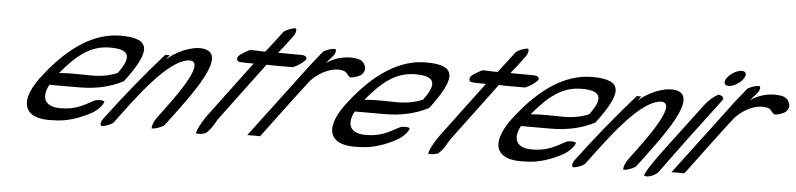

<svg xmlns="http://www.w3.org/2000/svg" viewBox="-43 -848 4622 1115"><g transform="rotate(5 2268.5 -290.5)"><path d="M210 -242C69 -72 107 37 290 24C365 24 438 -2 504 -37C540 -57 568 -89 573 -110C560 -117 542 -118 518 -112C446 -73 406 -49 319 -49C231 -49 204 -102 246 -179H415C510 -179 593 -195 675 -237C814 -421 817 -499 634 -499C475 -499 333 -397 210 -242ZM296 -252C386 -360 464 -425 579 -425C683 -425 716 -390 635 -282C591 -263 542 -254 489 -254C426 -254 361 -258 296 -252Z M576 -12C561 8 558 26 567 33C589 33 617 22 635 9C740 -131 922 -391 1049 -391C1143 -382 968 -154 886 -45C866 -18 857 8 860 22C882 22 911 11 931 -2C1076 -194 1271 -445 1117 -466C1048 -474 960 -432 907 -385L927 -411H901C792 -289 676 -145 576 -12Z M1335 -450C1315 -437 1311 -409 1337 -407C1364 -405 1388 -405 1417 -405C1333 -294 1252 -184 1171 -76C1138 -28 1121 7 1118 28C1136 31 1154 29 1176 21C1214 -13 1222 -44 1248 -78C1328 -184 1409 -295 1492 -405C1540 -403 1594 -404 1645 -404C1668 -412 1698 -432 1719 -454C1723 -468 1712 -479 1691 -479C1644 -479 1599 -480 1553 -480C1581 -514 1605 -546 1631 -581C1647 -602 1650 -622 1643 -630C1621 -630 1593 -618 1574 -605C1541 -561 1512 -522 1478 -480C1445 -479 1422 -483 1389 -482C1372 -474 1354 -463 1335 -450Z M1416 12C1443 11 1465 12 1491 12C1578 -103 1663 -220 1750 -332C1789 -376 1854 -413 1907 -413C1969 -413 1956 -387 1983 -374C2001 -374 2022 -381 2044 -393C2068 -414 2066 -435 2061 -447C2048 -481 2024 -489 1966 -489C1917 -487 1862 -468 1833 -442C1842 -454 1853 -467 1865 -480C1886 -502 1890 -522 1883 -530C1862 -533 1832 -521 1813 -510C1790 -480 1765 -452 1745 -425Z M1990 -242C1849 -72 1887 37 2070 24C2145 24 2218 -2 2284 -37C2320 -57 2348 -89 2353 -110C2340 -117 2322 -118 2298 -112C2226 -73 2186 -49 2099 -49C2011 -49 1984 -102 2026 -179H2195C2290 -179 2373 -195 2455 -237C2594 -421 2597 -499 2414 -499C2255 -499 2113 -397 1990 -242ZM2076 -252C2166 -360 2244 -425 2359 -425C2463 -425 2496 -390 2415 -282C2371 -263 2322 -254 2269 -254C2206 -254 2141 -258 2076 -252Z M2689 -450C2669 -437 2665 -409 2691 -407C2718 -405 2742 -405 2771 -405C2687 -294 2606 -184 2525 -76C2492 -28 2475 7 2472 28C2490 31 2508 29 2530 21C2568 -13 2576 -44 2602 -78C2682 -184 2763 -295 2846 -405C2894 -403 2948 -404 2999 -404C3022 -412 3052 -432 3073 -454C3077 -468 3066 -479 3045 -479C2998 -479 2953 -480 2907 -480C2935 -514 2959 -546 2985 -581C3001 -602 3004 -622 2997 -630C2975 -630 2947 -618 2928 -605C2895 -561 2866 -522 2832 -480C2799 -479 2776 -483 2743 -482C2726 -474 2708 -463 2689 -450Z M2959 -242C2818 -72 2856 37 3039 24C3114 24 3187 -2 3253 -37C3289 -57 3317 -89 3322 -110C3309 -117 3291 -118 3267 -112C3195 -73 3155 -49 3068 -49C2980 -49 2953 -102 2995 -179H3164C3259 -179 3342 -195 3424 -237C3563 -421 3566 -499 3383 -499C3224 -499 3082 -397 2959 -242ZM3045 -252C3135 -360 3213 -425 3328 -425C3432 -425 3465 -390 3384 -282C3340 -263 3291 -254 3238 -254C3175 -254 3110 -258 3045 -252Z M3325 -12C3310 8 3307 26 3316 33C3338 33 3366 22 3384 9C3489 -131 3671 -391 3798 -391C3892 -382 3717 -154 3635 -45C3615 -18 3606 8 3609 22C3631 22 3660 11 3680 -2C3825 -194 4020 -445 3866 -466C3797 -474 3709 -432 3656 -385L3676 -411H3650C3541 -289 3425 -145 3325 -12Z M4162 -563C4143 -538 4149 -516 4175 -516C4202 -516 4238 -537 4257 -562C4277 -588 4272 -610 4245 -610C4219 -610 4182 -589 4162 -563ZM3846 -130C3805 -75 3747 2 3731 44C3749 57 3792 41 3814 18C3858 -41 3911 -116 3953 -172L4151 -435C4153 -448 4141 -460 4120 -460C4095 -446 4064 -420 4044 -393Z M3889 12C3916 11 3938 12 3964 12C4051 -103 4136 -220 4223 -332C4262 -376 4327 -413 4380 -413C4442 -413 4429 -387 4456 -374C4474 -374 4495 -381 4517 -393C4541 -414 4539 -435 4534 -447C4521 -481 4497 -489 4439 -489C4390 -487 4335 -468 4306 -442C4315 -454 4326 -467 4338 -480C4359 -502 4363 -522 4356 -530C4335 -533 4305 -521 4286 -510C4263 -480 4238 -452 4218 -425Z"/></g></svg>

Font: Snowfall
Style: SuperObl
Weight: 400
Designer: Jasper
Foundry: Cannot Into Space Fonts
Version: Version 0.9